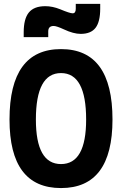

<svg xmlns="http://www.w3.org/2000/svg" viewBox="-20 -955 626 985"><path d="M293 9.8Q28.8 9.8 28.8 -341.8Q28.8 -703.1 293 -703.1Q557.1 -703.1 557.1 -341.8Q557.1 9.8 293 9.8ZM293 -113.3Q421.9 -113.3 421.9 -341.8Q421.9 -580.1 293 -580.1Q164.1 -580.1 164.1 -341.8Q164.1 -113.3 293 -113.3ZM101.6 -764.6V-789.1Q101.6 -858.9 128.2 -891.1Q154.8 -923.3 212.4 -923.3Q249 -923.3 288.1 -907.7Q338.4 -886.7 352.5 -886.7Q368.7 -886.7 368.7 -909.7V-935.1H494.1V-910.6Q494.1 -843.3 470.2 -812.3Q446.3 -781.2 394 -781.2Q356.9 -781.2 308.1 -804.2Q270 -821.8 255.4 -821.8Q227.5 -821.8 227.5 -793.9V-764.6Z"/></svg>

Font: CaskaydiaMono NF
Style: Bold
Weight: 700
Designer: Aaron Bell
Foundry: Saja Typeworks
Version: Version 2111.001; ttfautohint (v1.8.4);Nerd Fonts 3.1.1